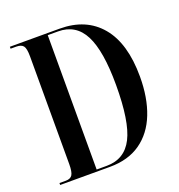

<svg xmlns="http://www.w3.org/2000/svg" viewBox="-129 -823 871 932"><g transform="rotate(-20 306.0 -357.0)"><path d="M24 0V-10H57Q81 -10 90.5 -25Q100 -40 100 -80V-637Q100 -678 89.5 -691Q79 -704 53 -704H24V-714H281Q417 -714 492.5 -624Q568 -534 568 -362Q568 -253 536 -171.5Q504 -90 440 -45Q376 0 281 0ZM268 -10Q361 -10 403 -92.5Q445 -175 445 -364Q445 -539 403 -621.5Q361 -704 269 -704H216V-10Z"/></g></svg>

Font: Noto Serif Display ExtraCondensed SemiBold
Style: Regular
Weight: 600
Width: 2
Designer: Monotype Design Team
Foundry: Monotype Imaging Inc.
Version: Version 2.009